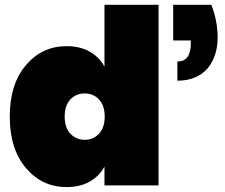

<svg xmlns="http://www.w3.org/2000/svg" viewBox="-20 -760 922 787"><path d="M689.9 -740.2H846.2Q872.1 -674.3 872.1 -606Q872.1 -568.8 862.1 -537.4Q852.1 -505.9 832.3 -481.4Q812.5 -457 780.5 -443.1Q748.5 -429.2 707 -429.2V-507.8Q762.2 -507.8 762.2 -582V-594.2H689.9ZM252.9 -570.8Q308.1 -570.8 347.7 -548.3Q387.2 -525.9 408.2 -486.8V-740.2H629.9V0H408.2V-77.1Q387.2 -38.1 347.7 -15.6Q308.1 6.8 252.9 6.8Q152.3 6.8 86.2 -71.3Q20 -149.4 20 -282.2Q20 -415 86.2 -492.9Q152.3 -570.8 252.9 -570.8ZM386 -212.2Q409.2 -237.3 409.2 -282.2Q409.2 -327.1 386 -352.1Q362.8 -377 327.1 -377Q291.5 -377 268.3 -352.1Q245.1 -327.1 245.1 -282.2Q245.1 -237.3 268.3 -212.2Q291.5 -187 327.1 -187Q362.8 -187 386 -212.2Z"/></svg>

Font: SVN-Poppins Black
Style: Regular
Weight: 900
Designer: Ninad Kale (Devanagari), Jonny Pinhorn (Latin)
Foundry: Indian Type Foundry
Version: Version 3.002 2017